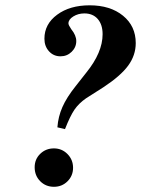

<svg xmlns="http://www.w3.org/2000/svg" viewBox="-20 -697 540 730"><path d="M227.1 -206.1 198.2 -212.9Q201.2 -253.4 217.3 -290Q233.4 -326.7 268.1 -370.1L308.1 -420.9Q370.1 -497.6 370.1 -566.9Q370.1 -603.5 351.6 -624.8Q333 -646 300.8 -646Q277.3 -646 258.8 -634.5Q240.2 -623 240.2 -607.9Q240.2 -601.6 251 -585.9Q270 -562.5 270 -541Q270 -517.1 252.4 -500Q234.9 -482.9 210 -482.9Q183.6 -482.9 166.3 -502Q148.9 -521 148.9 -549.8Q148.9 -605.5 197.3 -641.1Q245.6 -676.8 320.8 -676.8Q399.4 -676.8 447.8 -637.2Q496.1 -597.7 496.1 -533.2Q496.1 -486.8 467.3 -447.5Q438.5 -408.2 373 -365.2L307.1 -323.2Q279.8 -304.2 263.4 -280.5Q247.1 -256.8 227.1 -206.1ZM185.1 -132.8Q215.3 -132.8 236.6 -111.3Q257.8 -89.8 257.8 -59.1Q257.8 -28.8 236.8 -7.8Q215.8 13.2 185.1 13.2Q153.8 13.2 132.8 -8.1Q111.8 -29.3 111.8 -61Q111.8 -91.8 133.1 -112.3Q154.3 -132.8 185.1 -132.8Z"/></svg>

Font: Accordance
Style: Bold-Italic
Weight: 700
Italic angle: -11°
Version: Version 1.2 (build January 31, 2020) Miklal Software Solutio